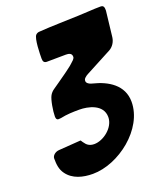

<svg xmlns="http://www.w3.org/2000/svg" viewBox="-137 -819 779 921"><g transform="rotate(-20 252.0 -359.0)"><path d="M64 -151C45 -150 28 -136 28 -121C28 -90 31 -64 48 -41C77 -1 127 12 178 12C310 12 470 -111 470 -250C470 -336 398 -378 324 -396L317 -398C313 -399 310 -401 308 -402C303 -405 295 -409 295 -420C295 -429 301 -434 305 -437C308 -440 310 -441 311 -442C314 -443 315 -444 316 -445L454 -518C473 -529 486 -549 489 -572L504 -703C504 -718 503 -730 486 -730C447 -730 410 -726 371 -725C303 -722 239 -722 171 -717C163 -717 156 -714 151 -709C136 -694 135 -613 135 -591C135 -576 141 -569 154 -569C187 -569 219 -570 251 -570C265 -570 281 -567 281 -549C281 -545 280 -542 279 -541C276 -537 275 -535 274 -534C270 -530 265 -526 260 -521C249 -510 233 -500 218 -488C187 -465 153 -443 144 -436C133 -429 125 -420 120 -411C109 -392 100 -336 100 -309C100 -297 104 -291 112 -291C117 -291 121 -292 125 -292C157 -299 189 -300 221 -300C264 -300 340 -285 340 -219C340 -166 280 -120 233 -120C208 -120 195 -132 187 -144C183 -148 181 -153 178 -157L176 -159Z"/></g></svg>

Font: Bangerz
Style: Regular
Weight: 400
Designer: vernon adams
Foundry: Vernon Adams
Version: Version 2.10;December 28, 2023;FontCreator 13.0.0.2683 64-bi